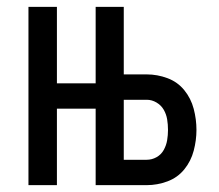

<svg xmlns="http://www.w3.org/2000/svg" viewBox="-20 -540 640 560"><path d="M63 0V-520H146V-297H259V-520H341V-323H408Q439 -323 468.5 -312Q498 -301 517.5 -277Q537 -253 545 -222.5Q553 -192 553 -161Q553 -131 545 -100.5Q537 -70 517.5 -46Q498 -22 468.5 -11Q439 0 408 0H259V-223H146V0ZM341 -74H408Q423 -74 436.5 -81.5Q450 -89 457.5 -102.5Q465 -116 467.5 -131Q470 -146 470 -161Q470 -177 467.5 -192Q465 -207 457.5 -220Q450 -233 436.5 -241Q423 -249 408 -249H341Z"/></svg>

Font: Iosevka Meiseki Sans
Style: Regular
Weight: 400
Monospace: yes
Designer: Belleve Invis
Foundry: Belleve Invis
Version: Version 11.2.6; ttfautohint (v1.8.4)